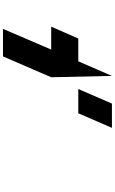

<svg xmlns="http://www.w3.org/2000/svg" viewBox="239 -1011 772 1290"><g transform="rotate(90 625.0 -366.0)"><path d="M499 -324 490 -732 392 -506H239L159 -324H313L174 0H359ZM741 -506H578L676 -732H839Z"/></g></svg>

Font: Hussar Dziwak
Style: Kur
Weight: 400
Version: Version 1.022